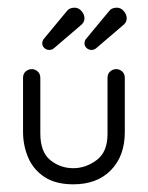

<svg xmlns="http://www.w3.org/2000/svg" viewBox="-20 -470 385 500"><path d="M260 -267Q260 -278 267 -284Q274 -290 283 -290Q291 -290 298 -284Q305 -278 305 -267V-126Q305 -64 269 -27Q233 10 171 10Q125 10 96 -9Q67 -28 53.5 -59.5Q40 -91 40 -127V-267Q40 -278 47 -284Q54 -290 63 -290Q71 -290 78 -284Q85 -278 85 -267V-123Q85 -74 111 -53Q137 -32 171 -32Q203 -32 231.5 -53Q260 -74 260 -121ZM96 -371 154 -441Q159 -447 164.5 -448.5Q170 -450 174 -450Q185 -450 192.5 -441Q200 -432 200 -422Q200 -411 189 -403L120 -344Q115 -340 108 -340Q101 -340 95.5 -345Q90 -350 90 -357Q90 -365 96 -371ZM206 -371 264 -441Q269 -447 274.5 -448.5Q280 -450 284 -450Q295 -450 302.5 -441Q310 -432 310 -422Q310 -411 299 -403L230 -344Q225 -340 218 -340Q211 -340 205.5 -345Q200 -350 200 -357Q200 -365 206 -371Z"/></svg>

Font: Dongle Light
Style: Regular
Weight: 300
Designer: Yanghee Ryu
Foundry: Yanghee Ryu
Version: Version 2.000